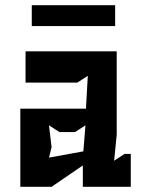

<svg xmlns="http://www.w3.org/2000/svg" viewBox="-20 -717 540 737"><path d="M58 0H178L298 -82V0H482V-126H458L418 -100L428 -200V-520H78V-400H277L317 -426L310 -300H58ZM102 -617H422V-697H102ZM168 -112 178 -152 168 -236 208 -210H268L308 -236L300 -136Z"/></svg>

Font: Pescante Normal
Style: Regular
Weight: 400
Designer: Ariel Martín Pérez
Foundry: Tunera Type Foundry
Version: Version 1.000;FEAKit 1.0